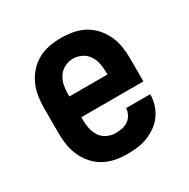

<svg xmlns="http://www.w3.org/2000/svg" viewBox="-128 -644 756 769"><g transform="rotate(-30 250.0 -260.0)"><path d="M250 8Q222 8 195 3Q168 -2 144 -15Q120 -28 101.5 -48.5Q83 -69 71.5 -94Q60 -119 55.5 -146Q51 -173 51 -200V-320Q51 -347 55.5 -374.5Q60 -402 71.5 -426.5Q83 -451 101.5 -471.5Q120 -492 144 -505Q168 -518 195.5 -523Q223 -528 250 -528Q277 -528 304.5 -523Q332 -518 356 -505Q380 -492 398.5 -471.5Q417 -451 428.5 -426.5Q440 -402 444.5 -374.5Q449 -347 449 -320V-212H162V-200Q162 -180 166 -160Q170 -140 181 -123Q192 -106 211 -97Q230 -88 250 -88Q265 -88 280 -91Q295 -94 307.5 -102.5Q320 -111 327.5 -125Q335 -139 336 -154H447Q447 -130 440 -107Q433 -84 419 -64Q405 -44 385.5 -30Q366 -16 343.5 -7Q321 2 297.5 5Q274 8 250 8ZM162 -308H338V-320Q338 -340 334 -360Q330 -380 318.5 -397Q307 -414 288.5 -423Q270 -432 250 -432Q230 -432 211.5 -423Q193 -414 181.5 -397Q170 -380 166 -360Q162 -340 162 -320Z"/></g></svg>

Font: Iosevka Term Curly
Style: Bold
Weight: 700
Designer: Belleve Invis
Foundry: Belleve Invis
Version: Version 32.3.0